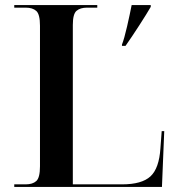

<svg xmlns="http://www.w3.org/2000/svg" viewBox="-20 -734 705 754"><path d="M36 0H616L625 -219H615L610 -152Q605 -73 571 -41.5Q537 -10 459 -10H266V-636Q266 -679 280.5 -691.5Q295 -704 322 -704H362V-714H36V-704H81Q108 -704 122.5 -691Q137 -678 137 -633V-81Q137 -36 122.5 -23Q108 -10 81 -10H36ZM459 -554H473Q497 -588 527 -634.5Q557 -681 572 -707V-714H497Q490 -678 479 -630Q468 -582 459 -559Z"/></svg>

Font: Noto Serif Display Semi
Style: Regular
Weight: 600
Designer: Monotype Design Team
Foundry: Monotype Imaging Inc.
Version: Version 1.900